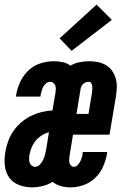

<svg xmlns="http://www.w3.org/2000/svg" viewBox="-33 -803 553 831"><path d="M105 8Q76 8 49 -2.5Q22 -13 6.5 -35Q-9 -57 -12 -86Q-15 -115 -10 -144Q-6 -168 2 -191Q10 -214 24.5 -235Q39 -256 58.5 -273Q78 -290 100.5 -301Q123 -312 146.5 -318Q170 -324 194 -325L207 -401Q208 -409 208.5 -417Q209 -425 206.5 -432Q204 -439 198 -444Q192 -449 184 -449Q174 -449 166 -442Q158 -435 153.5 -426Q149 -417 146.5 -407.5Q144 -398 142 -388Q142 -388 142 -387Q142 -386 142 -385H36Q36 -387 36.5 -389Q37 -391 37 -393Q42 -422 55 -449.5Q68 -477 90 -498Q112 -519 141 -528.5Q170 -538 199 -538Q219 -538 238 -534Q257 -530 272 -519Q291 -530 312 -534Q333 -538 354 -538Q374 -538 392.5 -534Q411 -530 426.5 -520.5Q442 -511 452.5 -496Q463 -481 468 -463Q473 -445 472.5 -425.5Q472 -406 469 -387L441 -220H283L268 -129Q267 -121 266.5 -113.5Q266 -106 267.5 -99Q269 -92 274.5 -86.5Q280 -81 287 -81Q296 -81 303.5 -89Q311 -97 315 -105.5Q319 -114 321.5 -123Q324 -132 325 -142Q325 -142 325 -143Q325 -144 326 -145H431Q431 -143 430.5 -141Q430 -139 430 -137Q425 -109 413 -81.5Q401 -54 379 -33Q357 -12 329 -2Q301 8 272 8Q251 8 230.5 2.5Q210 -3 195 -16Q174 -3 150.5 2.5Q127 8 105 8ZM298 -310H350L365 -401Q366 -408 366.5 -415.5Q367 -423 366.5 -430Q366 -437 362 -443Q358 -449 351 -449Q345 -449 339 -447Q333 -445 328 -440.5Q323 -436 320 -430.5Q317 -425 316 -419ZM119 -81Q131 -81 140 -91Q149 -101 154 -112Q159 -123 162 -134.5Q165 -146 167 -158L179 -231Q162 -226 147 -216.5Q132 -207 121 -193.5Q110 -180 103.5 -163.5Q97 -147 94 -131Q93 -123 93 -114.5Q93 -106 95.5 -98.5Q98 -91 104.5 -86Q111 -81 119 -81ZM277 -583 225 -637 385 -783 451 -717Z"/></svg>

Font: Iosevka Slab Extrabold Oblique
Style: Regular
Weight: 800
Italic angle: -9°
Monospace: yes
Designer: Belleve Invis
Foundry: Belleve Invis
Version: Version 11.1.1; ttfautohint (v1.8.3)